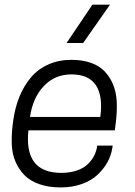

<svg xmlns="http://www.w3.org/2000/svg" viewBox="-20 -800 584 831"><path d="M379.9 -779.8H456.1L339.8 -613.8H268.1ZM477.1 -235.8H103Q83.5 -51.8 245.1 -51.8Q283.2 -51.8 312.7 -62Q342.3 -72.3 360.1 -89.6Q377.9 -106.9 387.9 -127Q397.9 -147 400.9 -169.9H467.8L465.8 -157.2Q460.9 -127 445.1 -98.1Q429.2 -69.3 402.8 -44.2Q376.5 -19 335 -3.9Q293.5 11.2 243.2 11.2Q191.4 11.2 151.6 -2.4Q111.8 -16.1 87.4 -40.3Q63 -64.5 48.1 -97.9Q33.2 -131.3 31.2 -170.9Q29.3 -210.4 34.2 -254.9L37.1 -276.9Q44.9 -335 64.5 -382.3Q84 -429.7 114.5 -465.6Q145 -501.5 189.7 -521.2Q234.4 -541 289.1 -541Q336.4 -541 372.8 -528.3Q409.2 -515.6 432.1 -491.9Q455.1 -468.3 469 -435.3Q482.9 -402.3 485.1 -362.1Q487.3 -321.8 481.9 -274.9ZM289.1 -478Q217.3 -478 169.4 -427.2Q121.6 -376.5 109.9 -293.9H414.1Q426.3 -383.3 395.3 -430.7Q364.3 -478 289.1 -478Z"/></svg>

Font: Cooper Hewitt
Style: Book Italic
Weight: 706
Designer: Village Type and Design LLC
Foundry: Cooper Hewitt Smithsonian Design Museum
Version: 1.000